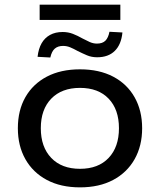

<svg xmlns="http://www.w3.org/2000/svg" viewBox="-20 -799 690 828"><path d="M325 9Q242 9 182 -23Q122 -55 89.5 -112.5Q57 -170 57 -246Q57 -323 89.5 -380Q122 -437 182 -468.5Q242 -500 325 -500Q408 -500 468 -468.5Q528 -437 560.5 -379.5Q593 -322 593 -246Q593 -170 560.5 -112.5Q528 -55 468 -23Q408 9 325 9ZM325 -71Q404 -71 448.5 -118Q493 -165 493 -246Q493 -327 448.5 -373.5Q404 -420 325 -420Q246 -420 201 -373.5Q156 -327 156 -246Q156 -165 201 -118Q246 -71 325 -71ZM151 -713V-779H499V-713ZM197 -551 142 -554Q146 -589 159.5 -612.5Q173 -636 196 -648.5Q219 -661 250 -661Q274 -661 294.5 -653Q315 -645 336 -633Q351 -625 366.5 -618Q382 -611 398 -611Q422 -611 434.5 -623.5Q447 -636 452 -662L508 -659Q503 -607 475 -579.5Q447 -552 399 -552Q375 -552 355 -560.5Q335 -569 315 -579Q297 -589 282.5 -595Q268 -601 252 -601Q230 -601 216.5 -589.5Q203 -578 197 -551Z"/></svg>

Font: Nunito Sans 10pt SemiExpanded Medium
Style: Regular
Weight: 500
Width: 6
Designer: Vernon Adams
Foundry: Vernon Adams
Version: Version 3.101;gftools[0.9.27]